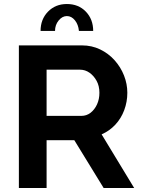

<svg xmlns="http://www.w3.org/2000/svg" viewBox="-20 -936 705 956"><path d="M74 0V-710H388Q437 -710 478.5 -690Q520 -670 550.5 -636Q581 -602 597.5 -560Q614 -518 614 -474Q614 -429 598.5 -387.5Q583 -346 554 -315Q525 -284 486 -267L648 0H496L350 -238H212V0ZM212 -359H385Q411 -359 431 -374.5Q451 -390 463 -416Q475 -442 475 -474Q475 -508 461 -533.5Q447 -559 425.5 -574Q404 -589 379 -589H212ZM254 -782H182Q182 -840 219 -878Q256 -916 313 -916Q371 -916 407.5 -878Q444 -840 444 -782H373Q370 -814 353 -835Q336 -856 313 -856Q290 -856 272 -834Q254 -812 254 -782Z"/></svg>

Font: YasnoRaleway
Style: Bold
Weight: 700
Designer: Matt McInerney, Pablo Impallari, Rodrigo Fuenzalida
Foundry: Matt McInerney, Pablo Impallari, Rodrigo Fuenzalida
Version: Version 4.026